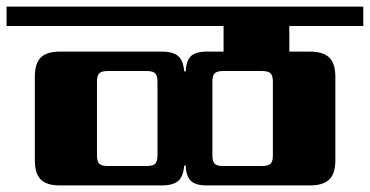

<svg xmlns="http://www.w3.org/2000/svg" viewBox="-40 -642 1125 584"><path d="M790 -169V-394Q790 -412 783 -419Q776 -426 757 -426H639Q620 -426 613 -419Q606 -412 606 -394V-169Q606 -151 613 -144Q620 -137 639 -137H757Q776 -137 783 -144Q790 -151 790 -169ZM439 -169V-394Q439 -412 432 -419Q425 -426 406 -426H288Q269 -426 262 -419Q255 -412 255 -394V-169Q255 -151 262 -144Q269 -137 288 -137H406Q425 -137 432 -144Q439 -151 439 -169ZM1065 -563H840V-485H903Q943 -485 961.5 -467Q980 -449 980 -409V-154Q980 -114 961.5 -96Q943 -78 903 -78H588Q555 -78 540.5 -92Q526 -106 525 -138H520Q518 -106 502.5 -92Q487 -78 452 -78H142Q102 -78 84 -96Q66 -114 66 -154V-409Q66 -449 84 -467Q102 -485 142 -485H452Q487 -485 502.5 -471Q518 -457 520 -425H525Q526 -457 540.5 -471Q555 -485 588 -485H640V-563H-20V-622H1065Z"/></svg>

Font: Sarpanch ExtraBold
Style: Regular
Weight: 800
Designer: Manushi Parikh (Devanagari and Latin), Jyotish Sonowal (Devanagari)
Foundry: Indian Type Foundry
Version: Version 2.004;PS 1.0;hotconv 1.0.78;makeotf.lib2.5.61930; tt